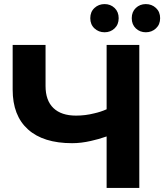

<svg xmlns="http://www.w3.org/2000/svg" viewBox="-20 -920 804 940"><path d="M502 0V-252Q462 -238 425 -230Q377 -219 333 -219Q192 -219 117 -286.5Q42 -354 42 -481V-700H203V-499Q203 -428 241.5 -391Q280 -354 352 -354Q398 -354 441 -365Q473 -372 502 -385V-700H662V0ZM694 -762Q665 -762 645 -781Q625 -800 625 -831Q625 -862 645 -881Q665 -900 694 -900Q723 -900 743.5 -881Q764 -862 764 -831Q764 -800 743.5 -781Q723 -762 694 -762ZM492 -762Q463 -762 442.5 -781Q422 -800 422 -831Q422 -862 442.5 -881Q463 -900 492 -900Q521 -900 541 -881Q561 -862 561 -831Q561 -800 541 -781Q521 -762 492 -762Z"/></svg>

Font: Montserrat Z
Style: Bold
Weight: 700
Designer: Julieta Ulanovsky
Foundry: Julieta Ulanovsky
Version: Version 8.000